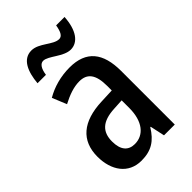

<svg xmlns="http://www.w3.org/2000/svg" viewBox="-223 -824 920 920"><g transform="rotate(-45 236.5 -364.0)"><path d="M398 -738H341C335 -702 325 -681 305 -681C265 -681 223 -737 172 -737C112 -737 88 -675 82 -605H139C144 -642 158 -662 177 -662C211 -662 260 -606 309 -606C358 -606 393 -653 398 -738ZM244 -550C183 -550 127 -534 81 -507L111 -434C153 -456 192 -470 230 -470C283 -470 309 -437 309 -360V-329L237 -326C106 -321 36 -262 36 -153C36 -60 84 10 172 10C240 10 280 -17 315 -74H318L334 0H407V-363C407 -486 356 -550 244 -550ZM256 -259 309 -262V-210C309 -120 267 -69 206 -69C163 -69 137 -96 137 -155C137 -220 172 -255 256 -259Z"/></g></svg>

Font: Noto Sans Thai Cond Med
Style: Regular
Weight: 500
Width: 3
Designer: Monotype Design Team
Foundry: Monotype Imaging Inc.
Version: Version 2.002